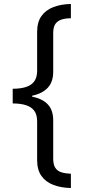

<svg xmlns="http://www.w3.org/2000/svg" viewBox="-20 -812 431 967"><path d="M44 -365Q84 -365 111.5 -374Q139 -383 153 -403Q167 -423 167 -455V-651Q167 -701 189 -731.5Q211 -762 249.5 -776.5Q288 -791 337 -792V-720Q310 -720 290 -713.5Q270 -707 259 -691.5Q248 -676 248 -645V-450Q248 -400 221 -370.5Q194 -341 142 -330V-325Q194 -315 221 -286Q248 -257 248 -206V-13Q248 18 259 34Q270 50 290 56Q310 62 337 63V135Q288 134 249.5 119.5Q211 105 189 74.5Q167 44 167 -6V-201Q167 -234 153 -253.5Q139 -273 111.5 -282Q84 -291 44 -291Z"/></svg>

Font: lkorean05
Style: Book
Weight: 400
Designer: Jelle Bosma - Monotype Design Team
Foundry: Monotype Imaging Inc.
Version: Version 2.003